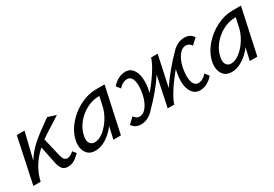

<svg xmlns="http://www.w3.org/2000/svg" viewBox="13 -970 2174 1525"><g transform="rotate(-30 1100.5 -207.5)"><path d="M435 -85 460 -54Q429 -23 403.5 -8.5Q378 6 346 6Q313 6 295 -16.5Q277 -39 267 -97L239 -233Q127 -133 98 0H31L119 -416H190L131 -174Q173 -242 231 -292Q289 -342 376 -403L399 -419L475 -395L408 -352Q329 -304 292 -276L330 -114Q338 -80 349 -67.5Q360 -55 378 -55Q392 -55 407 -63.5Q422 -72 435 -85Z M924 -416 834 0H765L790 -111Q750 -58 699.5 -26.5Q649 5 600 5Q551 5 525 -26Q499 -57 499 -105Q499 -126 503 -143Q518 -216 571 -278.5Q624 -341 698 -378.5Q772 -416 845 -416ZM825 -278 842 -357H836Q779 -357 723.5 -328Q668 -299 628.5 -250Q589 -201 578 -143Q575 -128 575 -116Q575 -87 589.5 -71.5Q604 -56 628 -56Q667 -56 708.5 -88.5Q750 -121 782 -172.5Q814 -224 825 -278Z M1525 -197Q1521 -173 1521 -146Q1521 -101 1535.5 -76.5Q1550 -52 1576 -52Q1597 -52 1617 -63.5Q1637 -75 1654 -94L1682 -58Q1657 -29 1625 -12Q1593 5 1560 5Q1514 5 1487.5 -33Q1461 -71 1461 -136Q1461 -159 1466 -192Q1467 -203 1470.5 -217Q1474 -231 1475 -238Q1422 -176 1379.5 -110.5Q1337 -45 1323 0H1263L1321 -276Q1285 -221 1237 -163.5Q1189 -106 1143 -61Q1117 -29 1085 -12Q1053 5 1018 5Q963 5 938 -37L989 -85Q1009 -55 1038 -55Q1079 -55 1109.5 -102Q1140 -149 1150 -219Q1154 -244 1154 -271Q1154 -315 1140 -339Q1126 -363 1100 -363Q1079 -363 1058 -352Q1037 -341 1022 -322L993 -358Q1018 -387 1050 -404Q1082 -421 1116 -421Q1161 -421 1187 -382.5Q1213 -344 1213 -279Q1213 -249 1209 -224Q1207 -206 1199 -177Q1253 -240 1295.5 -305.5Q1338 -371 1351 -416H1411L1351 -136Q1389 -193 1439.5 -254Q1490 -315 1537 -362Q1563 -391 1593.5 -406Q1624 -421 1657 -421Q1713 -421 1737 -378L1686 -331Q1667 -361 1637 -361Q1596 -361 1565 -313.5Q1534 -266 1525 -197Z M2175 -416 2085 0H2016L2041 -111Q2001 -58 1950.5 -26.5Q1900 5 1851 5Q1802 5 1776 -26Q1750 -57 1750 -105Q1750 -126 1754 -143Q1769 -216 1822 -278.5Q1875 -341 1949 -378.5Q2023 -416 2096 -416ZM2076 -278 2093 -357H2087Q2030 -357 1974.5 -328Q1919 -299 1879.5 -250Q1840 -201 1829 -143Q1826 -128 1826 -116Q1826 -87 1840.5 -71.5Q1855 -56 1879 -56Q1918 -56 1959.5 -88.5Q2001 -121 2033 -172.5Q2065 -224 2076 -278Z"/></g></svg>

Font: Ysabeau Medium
Style: Italic
Weight: 500
Italic angle: -12°
Designer: Christian Thalmann (Catharsis Fonts)
Version: Version 0.003